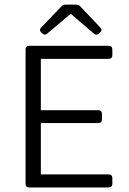

<svg xmlns="http://www.w3.org/2000/svg" viewBox="-20 -827 567 847"><path d="M251 -798.8 161.1 -705.1C154.3 -697.3 155.3 -689.5 163.1 -682.6L168 -678.7C175.8 -671.9 181.6 -672.9 189.5 -679.7L290 -764.6H293.9L394.5 -678.7C402.3 -671.9 409.2 -672.9 416 -678.7L420.9 -682.6C428.7 -689.5 429.7 -697.3 422.9 -705.1L334 -798.8C329.1 -804.7 322.3 -806.6 314.5 -806.6H270.5C262.7 -806.6 255.9 -804.7 251 -798.8ZM92.8 -609.4V-15.6C92.8 -5.9 98.6 0 108.4 0H460C469.7 0 475.6 -5.9 475.6 -15.6V-42C475.6 -51.8 469.7 -57.6 460 -57.6H160.2V-284.2H414.1C423.8 -284.2 429.7 -290 429.7 -299.8V-325.2C429.7 -335 423.8 -340.8 414.1 -340.8H160.2V-567.4H460C469.7 -567.4 475.6 -573.2 475.6 -583V-609.4C475.6 -619.1 469.7 -625 460 -625H108.4C98.6 -625 92.8 -619.1 92.8 -609.4Z"/></svg>

Font: Ed Sans Neue Light
Style: Regular
Weight: 300
Designer: Stephen Hutchings
Version: Version 1.004;PS 001.004;hotconv 1.0.88;makeotf.lib2.5.64775